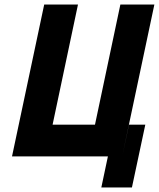

<svg xmlns="http://www.w3.org/2000/svg" viewBox="-20 -690 701 847"><path d="M33 0H456L427 137H562L621 -140H549L519 0L661 -670H511L399 -140H212L324 -670H175Z"/></svg>

Font: LT Wave Mono Black
Style: Italic
Weight: 900
Designer: Daniel Lyons
Version: Version 2.5 (Glyphs App)